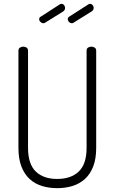

<svg xmlns="http://www.w3.org/2000/svg" viewBox="-20 -974 597 1000"><path d="M431 -710Q431 -721 438.5 -726Q446 -731 456 -731Q465 -731 473 -726Q481 -721 481 -710V-204Q481 -147 465.5 -107Q450 -67 422.5 -42Q395 -17 358 -5.5Q321 6 278 6Q235 6 198 -5.5Q161 -17 134 -42Q107 -67 91.5 -107Q76 -147 76 -204V-710Q76 -721 84 -726Q92 -731 101 -731Q111 -731 118.5 -726Q126 -721 126 -710V-204Q126 -120 166 -81Q206 -42 278 -42Q350 -42 390.5 -81Q431 -120 431 -204ZM217 -857Q212 -853 206 -853Q198 -853 191 -859.5Q184 -866 184 -874Q184 -883 192 -887L291 -951Q295 -954 300 -954Q308 -954 313.5 -947.5Q319 -941 319 -933Q319 -922 310 -915ZM365 -857Q361 -853 355 -853Q346 -853 339.5 -859.5Q333 -866 333 -874Q333 -883 340 -887L440 -951Q443 -954 448 -954Q457 -954 462.5 -947.5Q468 -941 468 -933Q468 -922 458 -915Z"/></svg>

Font: AkaAcidDosis
Style: Light
Weight: 300
Designer: Edgar Tolentino, Pablo Impallari, Igino Marini, Aka-Acid
Foundry: Edgar Tolentino, Pablo Impallari, Igino Marini, Aka-Acid
Version: Version 1.007